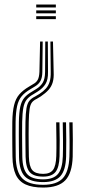

<svg xmlns="http://www.w3.org/2000/svg" viewBox="-20 -620 409 847"><path d="M168.4 -436.8 166.8 -302.8Q166.5 -277.3 158.5 -262.8Q150.6 -248.4 134 -238.5L114.8 -226.9Q89.8 -212.4 75.6 -195.5Q61.5 -178.6 55.5 -152.1Q49.6 -125.5 48.8 -81.9Q48.6 -54.3 48.6 -28.6Q48.5 -2.9 48.9 21.9Q49.2 46.7 49.4 71.8Q50.5 138.2 78.3 166.8Q106 195.3 170.4 195.3Q230.3 195.3 257.1 166.3Q283.9 137.3 286.2 70.6Q287.3 35.1 286.9 -3.9Q286.6 -42.8 285.8 -80.3H300.3Q301.1 -43.7 301.3 -4Q301.6 35.6 300.7 71.2Q298.4 144 267.8 175.7Q237.3 207.4 170.4 207.4Q122.4 207.4 92.8 193.7Q63.2 180 49.4 150.1Q35.7 120.2 34.9 71.8Q34.7 45.3 34.3 20.5Q34 -4.3 34.1 -29.4Q34.1 -54.5 34.3 -81.9Q35.1 -127.9 42.2 -156.4Q49.2 -184.9 65 -203.4Q80.9 -221.9 108.1 -237.9L127.3 -249.5Q139.8 -256.1 146.4 -267.8Q152.9 -279.6 153.9 -302.8L156.9 -436.8ZM213.7 -436.8 216.7 -302.8Q218.1 -275.8 212.6 -257Q207.1 -238.1 194.2 -223.7Q181.3 -209.2 160.2 -194.9L142.1 -183.9Q128.2 -177.5 120.8 -168Q113.5 -158.4 110.5 -138.7Q107.6 -119 106.8 -81.7Q106.3 -54.1 106.3 -29Q106.3 -4 106.6 20.6Q106.9 45.1 107.4 71.6Q108.5 113.4 122.2 130.2Q135.9 147 170.4 147Q201.1 147 214.1 129.2Q227.1 111.4 228.3 68.3Q229.3 35.7 228.9 -2.9Q228.6 -41.5 227.8 -80.3H242.3Q243.2 -40.3 243.4 -2.3Q243.6 35.7 242.7 68.9Q241.4 118.1 224.9 138.6Q208.5 159.1 170.4 159.1Q128.4 159.1 111.2 139.4Q94 119.6 92.9 71.6Q92.7 45.6 92.3 21.1Q92 -3.4 91.9 -28.6Q91.8 -53.8 92.3 -81.7Q93.1 -120.6 96.7 -142Q100.3 -163.4 109.1 -174.7Q118 -186 134.5 -194.1L153.7 -205.5Q171.2 -216.8 182.5 -229.5Q193.8 -242.1 199.1 -259.7Q204.4 -277.2 203.8 -302.8L202.4 -436.8ZM191 -436.8 191.8 -302.8Q192.4 -268.1 180.7 -249.5Q169.1 -230.8 147 -216.7L128 -204.8Q108.7 -194.3 98 -180.9Q87.3 -167.6 83 -144.6Q78.6 -121.6 77.8 -81.9Q77.4 -53.4 77.5 -28.2Q77.5 -3 77.8 21.2Q78.2 45.4 78.4 71.6Q79.5 125.8 100.2 148.5Q121 171.2 170.4 171.2Q215.7 171.2 235.5 147.8Q255.4 124.5 257.2 69.8Q258.3 34.7 257.9 -3.7Q257.6 -42 256.8 -80.3H271.3Q272.1 -41.4 272.3 -2.8Q272.6 35.8 271.7 70.1Q270 130.8 246.6 157Q223.1 183.3 170.4 183.3Q113.3 183.3 89.1 157.7Q65 132.2 63.9 71.8Q63.7 45.8 63.3 21.2Q63 -3.4 63 -28.7Q62.9 -54 63.3 -81.9Q64.1 -124 69.4 -148.8Q74.8 -173.6 87.2 -188.5Q99.6 -203.5 121.3 -215.8L140.5 -227.8Q158 -238.4 168.2 -254.5Q178.5 -270.7 178.9 -302.8L179.7 -436.8ZM226.4 -600V-587.1H139.8V-600ZM226.4 -548.5V-535.6H139.8V-548.5ZM226.4 -574.2V-561.3H139.8V-574.2Z"/></svg>

Font: Big Shoulders Inline Display SC Thin
Style: Regular
Weight: 100
Designer: Patric King
Foundry: XO Type Co
Version: Version 2.002